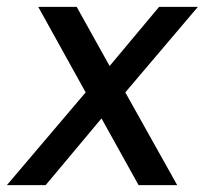

<svg xmlns="http://www.w3.org/2000/svg" viewBox="-29 -537 598 557"><path d="M-9 0 219.5 -269 82 -517H193.5L289 -345.5L432.5 -517H545L334.5 -269L485 0H373L265.5 -193.5L103.5 0Z"/></svg>

Font: Public Sans Medium
Style: Italic
Weight: 500
Italic angle: -8°
Designer: The Public Sans project authors (U.S. Web Design System). Libre Franklin designed by Pablo Impallari and Rodrigo Fuenzal
Version: Version 1.007; ttfautohint (v1.8.1) -l 8 -r 50 -G 200 -x 14 